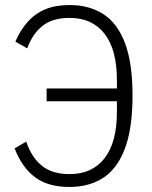

<svg xmlns="http://www.w3.org/2000/svg" viewBox="-20 -730 602 762"><path d="M165 -328V-379H472L444 -362V-412Q444 -533 395 -596Q346 -659 256 -659Q189 -659 149 -627.5Q109 -596 88 -538L41 -565Q61 -611 90 -643.5Q119 -676 159.5 -693Q200 -710 256 -710Q334 -710 390 -674Q446 -638 476 -559Q506 -480 506 -351Q506 -221 476 -141Q446 -61 390 -24.5Q334 12 256 12Q170 12 118.5 -27Q67 -66 38 -141L84 -168Q106 -104 147 -71.5Q188 -39 256 -39Q346 -39 395 -102Q444 -165 444 -286V-344L473 -328Z"/></svg>

Font: IBM Plex Sans Condensed Light
Style: Regular
Weight: 300
Width: 3
Designer: Mike Abbink, Paul van der Laan, Pieter van Rosmalen
Foundry: Bold Monday
Version: Version 3.201